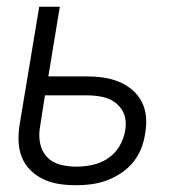

<svg xmlns="http://www.w3.org/2000/svg" viewBox="-20 -540 540 568"><path d="M206 8Q180 8 156 4.5Q132 1 110 -9Q88 -19 71 -35.5Q54 -52 45 -74Q36 -96 35 -121Q34 -146 38 -171L96 -520H157L123 -314H237Q262 -314 286 -310.5Q310 -307 332 -298Q354 -289 371.5 -274Q389 -259 399.5 -238.5Q410 -218 412 -193Q414 -168 409 -143Q406 -121 397 -99Q388 -77 373 -59Q358 -41 337.5 -27.5Q317 -14 295 -6Q273 2 250.5 5Q228 8 206 8ZM205 -47Q229 -47 253 -52Q277 -57 298.5 -71Q320 -85 333 -107Q346 -129 350 -152Q353 -168 351.5 -183.5Q350 -199 342.5 -212Q335 -225 323.5 -234.5Q312 -244 298 -249Q284 -254 268 -256Q252 -258 236 -258H113L98 -162Q94 -138 99 -114.5Q104 -91 119.5 -75Q135 -59 158 -53Q181 -47 205 -47Z"/></svg>

Font: Iosevka Term Curly Light
Style: Italic
Weight: 300
Italic angle: -9°
Designer: Belleve Invis
Foundry: Belleve Invis
Version: Version 32.3.0